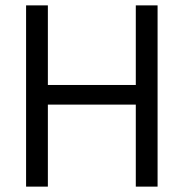

<svg xmlns="http://www.w3.org/2000/svg" viewBox="-20 -694 683 714"><path d="M566 0H485V-305H158V0H77V-674H158V-378H485V-674H566Z"/></svg>

Font: Hind Guntur
Style: Regular
Weight: 400
Designer: Manushi Parikh, Hitesh Malaviya
Foundry: Indian Type Foundry
Version: Version 1.002;PS 1.0;hotconv 1.0.86;makeotf.lib2.5.63406; tt